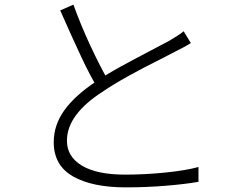

<svg xmlns="http://www.w3.org/2000/svg" viewBox="-20 -789 1040 829"><path d="M738 -567 682 -538Q509 -452 423 -393Q348 -345 308.5 -292Q269 -239 269 -181Q269 -113 333.5 -74Q398 -35 520 -35Q605 -35 694 -44Q783 -53 837 -68V-4Q781 6 696 13Q611 20 523 20Q378 20 295 -27.5Q212 -75 212 -175Q212 -249 257.5 -312.5Q303 -376 393 -436Q442 -469 497.5 -499.5Q553 -530 635 -573L711 -613Q729 -624 745 -634Q761 -644 773 -654L804 -603Q786 -591 738 -567ZM449 -438 402 -408Q370 -460 331 -543Q292 -626 240 -744L297 -769Q329 -680 370.5 -591Q412 -502 449 -438Z"/></svg>

Font: 寒蝉端黑体 Light
Style: Regular
Weight: 300
Designer: ChillDuanSans {Warren2060}; 
Source Han Sans {Ryoko NISHIZUKA 西塚涼子 (kana, bopomofo & ideographs); Paul D. Hunt (Latin, G
Foundry: ChillType&Adobe
Version: Version 1.300;Glyphs 3.3 (3306)